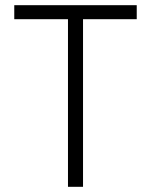

<svg xmlns="http://www.w3.org/2000/svg" viewBox="-20 -720 582 740"><path d="M242 0V-646H35V-700H507V-646H300V0Z"/></svg>

Font: Geologica Cursive Thin
Style: Regular
Weight: 250
Designer: Sindre Bremnes, Frode Helland
Foundry: Monokrom Skriftforlag AS
Version: Version 1.010;gftools[0.9.28]